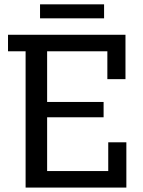

<svg xmlns="http://www.w3.org/2000/svg" viewBox="-20 -847 646 867"><path d="M464.8 -489.6V-615.4H192.8V-386.6H447.8V-317.4H192.8V-74.6H468.8V-204.4H550.6V0H95.6V-615.4H16.2V-690H546.6V-489.6ZM160.8 -764.2V-827.4H450V-764.2Z"/></svg>

Font: Mozilla Headline ExtraLight
Style: Regular
Weight: 200
Designer: Studio DRAMA
Foundry: Studio DRAMA
Version: Version 1.000